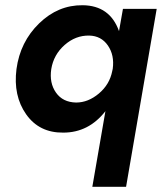

<svg xmlns="http://www.w3.org/2000/svg" viewBox="-20 -494 624 734"><path d="M43 -230Q57 -334 129.5 -404.5Q202 -475 296 -474Q400 -473 435 -375L450 -460H579L462 220H333L383 -69Q319 13 222 13Q130 14 80 -57Q30 -128 43 -230ZM176 -230Q168 -177 194 -140Q220 -103 271 -102Q317 -102 358 -136.5Q399 -171 409 -222L411 -231Q418 -283 392.5 -320Q367 -357 321 -358Q269 -359 227 -322Q185 -285 176 -230Z"/></svg>

Font: Jost* 600 Semi
Style: Italic
Weight: 600
Italic angle: -10°
Version: Version 3.500